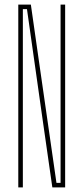

<svg xmlns="http://www.w3.org/2000/svg" viewBox="-20 -820 365 840"><path d="M60 0V-800H115L151 -548L227 -20H245V-516V-800H265V0H209L166 -300L98 -780H80V-340V0Z"/></svg>

Font: Big Shoulders Display SC Thin
Style: Regular
Weight: 100
Designer: Patric King
Foundry: XO Type Co
Version: Version 2.002